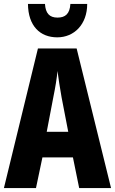

<svg xmlns="http://www.w3.org/2000/svg" viewBox="-20 -962 588 982"><path d="M426 -942H340C337 -891 314 -872 274 -872C233 -872 213 -894 210 -942H123C124 -829 185 -771 273 -771C359 -771 426 -837 426 -942ZM385 0H548L372 -714H174L0 0H164L197 -157H353ZM295 -464 329 -288H219L253 -466C263 -515 271 -563 274 -599C279 -561 286 -514 295 -464Z"/></svg>

Font: Noto Sans Khmer UI ExtraCondensed ExtraBold
Style: Regular
Weight: 800
Width: 2
Designer: Danh Hong and the Monotype Design Team
Foundry: Monotype Imaging Inc.
Version: Version 2.002